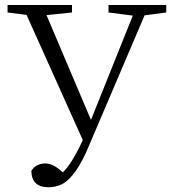

<svg xmlns="http://www.w3.org/2000/svg" viewBox="-20 -746 695 780"><path d="M655.3 -725.6V-695.3L567.4 -683.6L342.8 -157.2Q290 -28.3 232.4 2Q207 14.6 176.8 14.6Q109.4 14.6 107.4 -49.8Q107.4 -50.8 107.4 -51.8Q125 -81.1 163.1 -82Q195.3 -82 230.5 -49.8Q233.4 -47.9 235.4 -45.9Q271.5 -80.1 316.4 -176.8L87.9 -685.5L10.7 -695.3V-725.6H272.5V-695.3L168.9 -684.6L349.6 -258.8L519.5 -682.6L420.9 -695.3V-725.6Z"/></svg>

Font: GenYoMin JP Light
Style: Regular
Weight: 300
Version: Version 1.001;PS 1;hotconv 16.6.51;makeotf.lib2.5.65220 DEVE